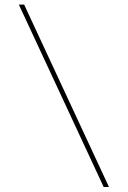

<svg xmlns="http://www.w3.org/2000/svg" viewBox="-20 -750 540 811"><path d="M59.6 -730.5H82L440.4 40H418Z"/></svg>

Font: Mgen+ 1mn thin
Style: Regular
Weight: 100
Designer: [Source Han Sans]
Ryoko NISHIZUKA  (kana & ideographs); Paul D. Hunt (Latin, Greek & Cyrillic); Wenlong ZHANG  (bopomofo
Version: Version 1.059.20150602